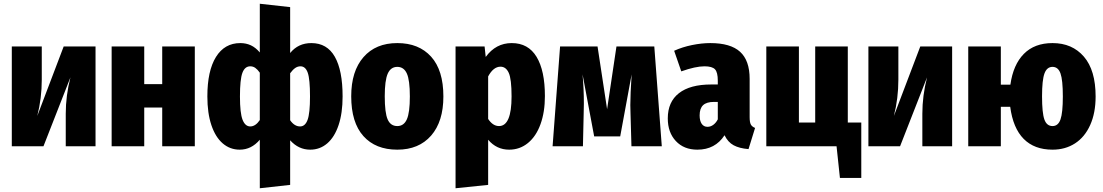

<svg xmlns="http://www.w3.org/2000/svg" viewBox="-20 -781 5891 1025"><path d="M490 0H331V-174Q331 -270 356 -368L212 0H43V-533H203V-356Q203 -256 179 -162L320 -533H490Z M846 0V-207H750V0H576V-533H750V-332H846V-533H1020V0Z M1809 -266Q1809 -177 1787.5 -113Q1766 -49 1727 -15.5Q1688 18 1636 18Q1574 18 1529 -32V206L1367 224V-35Q1322 18 1260 18Q1208 18 1169 -15.5Q1130 -49 1108.5 -113Q1087 -177 1087 -266Q1087 -403 1133 -477Q1179 -551 1263 -551Q1294 -551 1319.5 -539Q1345 -527 1367 -501V-761L1529 -743V-498Q1572 -551 1642 -551Q1726 -551 1767.5 -478Q1809 -405 1809 -266ZM1367 -140V-393Q1355 -410 1343 -418.5Q1331 -427 1316 -427Q1287 -427 1274 -392Q1261 -357 1261 -266Q1261 -177 1275 -141.5Q1289 -106 1316 -106Q1344 -106 1367 -140ZM1635 -266Q1635 -358 1623 -392.5Q1611 -427 1584 -427Q1569 -427 1556 -418Q1543 -409 1529 -390V-139Q1552 -106 1582 -106Q1609 -106 1622 -141Q1635 -176 1635 -266Z M2347 -266Q2347 -132 2281.5 -57Q2216 18 2101 18Q1985 18 1920 -54.5Q1855 -127 1855 -267Q1855 -401 1920.5 -476Q1986 -551 2101 -551Q2216 -551 2281.5 -478.5Q2347 -406 2347 -266ZM2034 -267Q2034 -179 2049.5 -143.5Q2065 -108 2101 -108Q2136 -108 2152 -144Q2168 -180 2168 -266Q2168 -353 2152 -388.5Q2136 -424 2101 -424Q2066 -424 2050 -388Q2034 -352 2034 -267Z M2889 -268Q2889 -183 2865.5 -118Q2842 -53 2798.5 -17.5Q2755 18 2698 18Q2631 18 2586 -35V206L2412 224V-533H2567L2573 -477Q2627 -551 2712 -551Q2800 -551 2844.5 -477.5Q2889 -404 2889 -268ZM2711 -266Q2711 -359 2696 -392Q2681 -425 2652 -425Q2614 -425 2586 -373V-146Q2611 -108 2644 -108Q2711 -108 2711 -266Z M3513 0H3351L3346 -176L3345 -220Q3345 -277 3352 -384L3291 -53H3152L3090 -384Q3097 -306 3097 -228Q3097 -194 3096 -176L3092 0H2930L2970 -533H3170L3221 -198L3271 -533H3473Z M4011 -98 3976 15Q3927 11 3896.5 -5.5Q3866 -22 3848 -59Q3798 18 3703 18Q3631 18 3588 -28Q3545 -74 3545 -149Q3545 -237 3604.5 -283.5Q3664 -330 3777 -330H3812V-350Q3812 -395 3797 -411Q3782 -427 3741 -427Q3693 -427 3617 -400L3579 -510Q3623 -530 3674.5 -540.5Q3726 -551 3772 -551Q3880 -551 3931 -504.5Q3982 -458 3982 -360V-156Q3982 -129 3988 -117Q3994 -105 4011 -98ZM3812 -144V-237H3792Q3752 -237 3733.5 -219.5Q3715 -202 3715 -165Q3715 -136 3726 -120Q3737 -104 3757 -104Q3774 -104 3788.5 -115Q3803 -126 3812 -144Z M4506 -127H4578V169H4464L4446 0H4071V-533H4245V-127H4332V-533H4506Z M5063 0H4904V-174Q4904 -270 4929 -368L4785 0H4616V-533H4776V-356Q4776 -256 4752 -162L4893 -533H5063Z M5829 -266Q5829 -178 5800 -113.5Q5771 -49 5719 -15.5Q5667 18 5599 18Q5502 18 5445 -39.5Q5388 -97 5373 -211H5323V0H5149V-533H5323V-329H5374Q5389 -436 5446 -493.5Q5503 -551 5599 -551Q5704 -551 5766.5 -478.5Q5829 -406 5829 -266ZM5654 -266Q5654 -354 5641.5 -389Q5629 -424 5599 -424Q5569 -424 5556 -389Q5543 -354 5543 -267Q5543 -178 5555.5 -143Q5568 -108 5599 -108Q5629 -108 5641.5 -143.5Q5654 -179 5654 -266Z"/></svg>

Font: Fira Sans Condensed ExtraBold
Style: Regular
Weight: 800
Width: 3
Designer: Carrois Corporate & Edenspiekermann AG
Foundry: Carrois Corporate GbR & Edenspiekermann AG
Version: Version 4.203